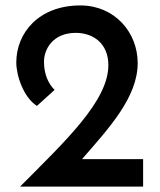

<svg xmlns="http://www.w3.org/2000/svg" viewBox="-20 -687 591 707"><path d="M54 0H507V-101H282C382 -216 487 -329 487 -455C487 -568 402 -667 276 -667C123 -667 40 -566 40 -457C40 -407 68 -327 116 -297L181 -356C156 -381 142 -416 142 -460C142 -506 175 -566 259 -566C321 -566 379 -529 379 -447C379 -315 220 -167 54 0Z"/></svg>

Font: Reem Kufi
Style: Regular
Weight: 400
Designer: Khaled Hosny
Version: Version 0.007